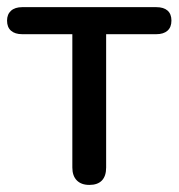

<svg xmlns="http://www.w3.org/2000/svg" viewBox="-22 -507 497 534"><path d="M179.2 -41.1V-411.9H39.7Q19.7 -411.9 8.6 -421.6Q-2.4 -431.3 -2.4 -449.7Q-2.4 -467.1 8.6 -477.1Q19.7 -487.1 39.7 -487.1H412.8Q433.2 -487.1 444 -477.6Q454.8 -468.1 454.8 -449.7Q454.8 -431.3 443.8 -421.6Q432.8 -411.9 412.8 -411.9H273.2V-41.1Q273.2 -17.5 261.5 -5.1Q249.7 7.3 226.5 7.3Q204 7.3 191.6 -5.3Q179.2 -17.9 179.2 -41.1Z"/></svg>

Font: SN Pro Thin
Style: Regular
Weight: 200
Designer: Tobias Whetton
Foundry: Supernotes
Version: Version 1.003;Glyphs 3.3 (3324)